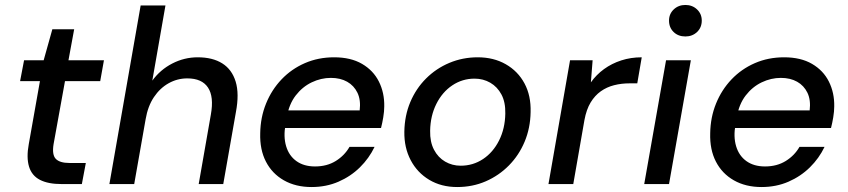

<svg xmlns="http://www.w3.org/2000/svg" viewBox="-20 -742 3418 774"><path d="M228 0Q174 0 141 -17Q108 -34 97 -70.5Q86 -107 96 -161L141 -415H61L77 -499H156L191 -624H279L256 -499H399L384 -415H242L196 -161Q189 -118 205 -101.5Q221 -85 260 -85H326L310 0Z M421 0 547 -720H647L594 -417Q626 -461 674.5 -486Q723 -511 777 -511Q837 -511 876 -486.5Q915 -462 930 -413Q945 -364 931 -290L880 0H781L830 -280Q843 -352 818.5 -389Q794 -426 735 -426Q695 -426 660 -406.5Q625 -387 600.5 -350.5Q576 -314 567 -261L521 0Z M1236 12Q1172 12 1124.5 -15Q1077 -42 1052 -90.5Q1027 -139 1029 -205Q1030 -269 1052.5 -324.5Q1075 -380 1115 -422Q1155 -464 1209 -487.5Q1263 -511 1327 -511Q1394 -511 1439.5 -484.5Q1485 -458 1507.5 -413Q1530 -368 1529 -313Q1529 -293 1525 -269Q1521 -245 1516 -226H1104L1116 -297H1430Q1435 -339 1421 -368Q1407 -397 1379.5 -412.5Q1352 -428 1314 -428Q1274 -428 1236.5 -410Q1199 -392 1172 -357Q1145 -322 1136 -269L1131 -240Q1122 -191 1133.5 -152.5Q1145 -114 1175 -92.5Q1205 -71 1250 -71Q1298 -71 1333.5 -93Q1369 -115 1389 -150H1490Q1468 -104 1431 -67.5Q1394 -31 1344.5 -9.5Q1295 12 1236 12Z M1823 12Q1759 12 1710.5 -17Q1662 -46 1635.5 -96.5Q1609 -147 1610 -211Q1611 -276 1634 -330.5Q1657 -385 1697.5 -425.5Q1738 -466 1791.5 -488.5Q1845 -511 1906 -511Q1970 -511 2019 -483Q2068 -455 2094.5 -405.5Q2121 -356 2119 -290Q2118 -226 2095 -171Q2072 -116 2031.5 -75Q1991 -34 1938 -11Q1885 12 1823 12ZM1837 -74Q1887 -74 1927.5 -101Q1968 -128 1992 -176Q2016 -224 2017 -284Q2018 -330 2001.5 -361Q1985 -392 1956.5 -408.5Q1928 -425 1893 -425Q1844 -425 1803.5 -398Q1763 -371 1739 -323Q1715 -275 1714 -215Q1713 -170 1729.5 -138.5Q1746 -107 1774.5 -90.5Q1803 -74 1837 -74Z M2191 0 2278 -499H2369L2362 -410Q2384 -441 2415 -463.5Q2446 -486 2484.5 -498.5Q2523 -511 2567 -511L2549 -406H2518Q2485 -406 2455.5 -398.5Q2426 -391 2402 -374Q2378 -357 2361 -329Q2344 -301 2336 -258L2291 0Z M2577 0 2665 -499H2765L2677 0ZM2743 -595Q2714 -595 2695.5 -613Q2677 -631 2677 -659Q2677 -686 2696 -704Q2715 -722 2743 -722Q2771 -722 2790 -704Q2809 -686 2809 -659Q2809 -631 2790 -613Q2771 -595 2743 -595Z M3050 12Q2986 12 2938.5 -15Q2891 -42 2866 -90.5Q2841 -139 2843 -205Q2844 -269 2866.5 -324.5Q2889 -380 2929 -422Q2969 -464 3023 -487.5Q3077 -511 3141 -511Q3208 -511 3253.5 -484.5Q3299 -458 3321.5 -413Q3344 -368 3343 -313Q3343 -293 3339 -269Q3335 -245 3330 -226H2918L2930 -297H3244Q3249 -339 3235 -368Q3221 -397 3193.5 -412.5Q3166 -428 3128 -428Q3088 -428 3050.5 -410Q3013 -392 2986 -357Q2959 -322 2950 -269L2945 -240Q2936 -191 2947.5 -152.5Q2959 -114 2989 -92.5Q3019 -71 3064 -71Q3112 -71 3147.5 -93Q3183 -115 3203 -150H3304Q3282 -104 3245 -67.5Q3208 -31 3158.5 -9.5Q3109 12 3050 12Z"/></svg>

Font: DM Sans 20pt Medium
Style: Italic
Weight: 500
Italic angle: -10°
Version: Version 4.004;gftools[0.9.30]